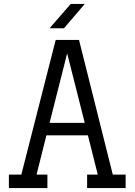

<svg xmlns="http://www.w3.org/2000/svg" viewBox="-20 -952 681 972"><path d="M231 -330 320 -682 409 -330ZM551 -68 380 -750H262L88 -68H25V0H220V-68H165L215 -267H425L475 -68H421V0H616V-68ZM338 -932H409L304 -809H231Z"/></svg>

Font: Kelly Slab
Style: Regular
Weight: 400
Designer: Denis Masharov
Foundry: Denis Masharov
Version: Version 1.001